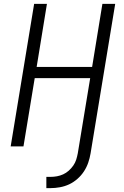

<svg xmlns="http://www.w3.org/2000/svg" viewBox="-20 -755 640 990"><path d="M219 215V157H241Q257 157 273.5 154Q290 151 305.5 144Q321 137 334.5 125Q348 113 358 98.5Q368 84 373 68Q378 52 381 36L445 -352H159L101 0H35L156 -735H222L169 -410H455L508 -735H574L447 36Q443 60 435 83.5Q427 107 413 128.5Q399 150 379 167.5Q359 185 336.5 195.5Q314 206 289 210.5Q264 215 241 215Z"/></svg>

Font: Iosevka Aile Light
Style: Italic
Weight: 300
Italic angle: -9°
Designer: Belleve Invis
Foundry: Belleve Invis
Version: Version 31.1.0; ttfautohint (v1.8.4)